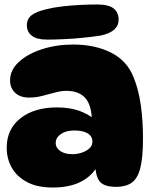

<svg xmlns="http://www.w3.org/2000/svg" viewBox="-20 -825 679 858"><path d="M500 10Q442 10 423.5 -16.5Q405 -43 406 -101L423 -96Q369 13 216 13Q146 13 100.5 -11.5Q55 -36 32.5 -76Q10 -116 10 -165Q10 -248 71.5 -296.5Q133 -345 235 -345Q297 -345 344 -326Q391 -307 423 -273L391 -275Q391 -353 362 -386Q333 -419 277 -419Q253 -419 225.5 -411.5Q198 -404 169 -396.5Q140 -389 110 -389Q70 -389 47.5 -410.5Q25 -432 25 -466Q25 -512 64 -548Q103 -584 167.5 -605Q232 -626 307 -626Q405 -626 477 -589.5Q549 -553 578 -477Q600 -422 609.5 -353Q619 -284 619 -206Q619 -121 607 -74Q595 -27 568.5 -8.5Q542 10 500 10ZM304 -136Q324 -136 344.5 -142.5Q365 -149 379 -161.5Q393 -174 393 -192Q393 -210 382 -221Q371 -232 352.5 -237Q334 -242 313 -242Q275 -242 252 -226Q229 -210 229 -186Q229 -164 249.5 -150Q270 -136 304 -136ZM191 -648Q144 -648 122 -665.5Q100 -683 100 -712Q100 -740 120.5 -756.5Q141 -773 188 -784Q220 -792 259.5 -796.5Q299 -801 339.5 -803Q380 -805 414 -805Q466 -805 488 -787Q510 -769 510 -738Q510 -709 489 -691.5Q468 -674 429 -666Q397 -661 353 -656.5Q309 -652 266 -650Q223 -648 191 -648Z"/></svg>

Font: DynaPuff
Style: Bold
Weight: 700
Designer: Toshi Omagari, Jennifer Daniel
Foundry: Google Fonts
Version: Version 2.000